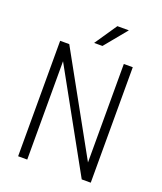

<svg xmlns="http://www.w3.org/2000/svg" viewBox="-162 -1008 939 1111"><g transform="rotate(20 308.0 -452.0)"><path d="M531.2 0H475.6L140.1 -605.5V0H84V-710.9H140.1L476.1 -104.5V-710.9H531.2ZM366.2 -903.8H437L324.2 -766.6H272.9Z"/></g></svg>

Font: Roboto Condensed Light
Style: Regular
Weight: 300
Designer: Google
Version: Version 2.134; 2016